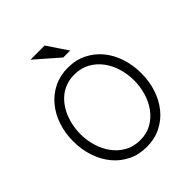

<svg xmlns="http://www.w3.org/2000/svg" viewBox="-212 -879 1024 1024"><g transform="rotate(-45 300.0 -367.0)"><path d="M43 -281.7Q43 -343.3 61 -397.5Q79.1 -451.7 112.8 -492.4Q146.5 -533.2 194.1 -556.6Q241.7 -580.1 300.8 -580.1Q360.4 -580.1 408 -556.2Q455.6 -532.2 488.8 -491.5Q522 -450.7 539.6 -396.5Q557.1 -342.3 557.1 -281.7Q557.1 -221.2 539.3 -167Q521.5 -112.8 488.3 -71.8Q455.1 -30.8 407.2 -6.8Q359.4 17.1 299.8 17.1Q241.2 17.1 193.6 -6.3Q146 -29.8 112.5 -70.6Q79.1 -111.3 61 -165.8Q43 -220.2 43 -281.7ZM97.2 -282.2Q97.2 -237.3 110.1 -192.6Q123 -147.9 148.7 -112.5Q174.3 -77.1 212.4 -55.2Q250.5 -33.2 300.8 -33.2Q350.1 -33.2 387.7 -54.7Q425.3 -76.2 450.9 -111.3Q476.6 -146.5 489.7 -191.2Q502.9 -235.8 502.9 -282.2Q502.9 -329.6 489.5 -374Q476.1 -418.5 450.2 -453.1Q424.3 -487.8 386.2 -508.8Q348.1 -529.8 298.8 -529.8Q264.6 -529.8 236.3 -519.5Q208 -509.3 185.8 -491.5Q163.6 -473.6 146.7 -449.5Q129.9 -425.3 118.9 -397.7Q107.9 -370.1 102.5 -340.6Q97.2 -311 97.2 -282.2ZM374 -635.7H321.8L189.9 -751H296.9Z"/></g></svg>

Font: Ethiopic Sadiss
Style: Regular
Weight: 400
Designer: abass alamnehe
Foundry: Senamirmir Project
Version: Version 5.100